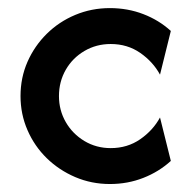

<svg xmlns="http://www.w3.org/2000/svg" viewBox="-20 -448 467 479"><path d="M254.2 11.1Q208.3 11.1 167.7 -6.2Q127.1 -23.6 96.5 -53.5Q66 -83.3 48.6 -123.3Q31.2 -163.2 31.2 -208.3Q31.2 -254.2 48.6 -293.8Q66 -333.3 96.5 -363.5Q127.1 -393.8 167.7 -410.8Q208.3 -427.8 254.2 -427.8Q298.6 -427.8 337.5 -412.8Q376.4 -397.9 406.2 -370.8L379.2 -261.8Q361.8 -293.8 329.9 -316Q297.9 -338.2 256.2 -338.2Q220.1 -338.2 190.6 -320.8Q161.1 -303.5 144.1 -274Q127.1 -244.4 127.1 -208.3Q127.1 -172.9 144.1 -143.4Q161.1 -113.9 190.6 -96.2Q220.1 -78.5 256.2 -78.5Q297.9 -78.5 329.9 -100.7Q361.8 -122.9 379.2 -154.9L406.2 -46.5Q376.4 -19.4 337.5 -4.2Q298.6 11.1 254.2 11.1Z"/></svg>

Font: Afacad Flux Medium
Style: Regular
Weight: 500
Designer: Kristian Moeller
Foundry: Dicotype
Version: Version 1.100